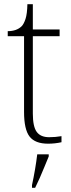

<svg xmlns="http://www.w3.org/2000/svg" viewBox="-20 -677 340 918"><path d="M210 10Q148 10 121.5 -24Q95 -58 95 -142V-504H17V-528Q59 -528 83 -551Q94 -562 102 -586.5Q110 -611 111 -657H137V-536H265V-504H137V-134Q137 -72 155.5 -46.5Q174 -21 215 -21Q245 -21 274 -26V3Q243 10 210 10ZM133 208Q141 171 147.5 133Q154 95 158 61H213V71Q204 92 193 119.5Q182 147 170 174Q158 201 148 221H133Z"/></svg>

Font: Noto Serif ExtraLight
Style: Regular
Weight: 200
Designer: Monotype Design Team
Foundry: Monotype Imaging Inc.
Version: Version 2.015; ttfautohint (v1.8.4.7-5d5b)